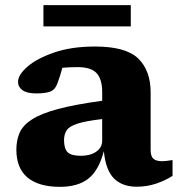

<svg xmlns="http://www.w3.org/2000/svg" viewBox="-20 -712 697 745"><path d="M511 12.5Q454 12.5 422 -19.8Q390 -52 383 -125.5Q363 -50 322.5 -18.5Q282 13 212.5 13Q130.5 13 87 -23Q43.5 -59 43.5 -131.5Q43.5 -168 56.2 -197Q69 -226 103.8 -248.5Q138.5 -271 204.2 -288.8Q270 -306.5 376.5 -321V-354.5Q376.5 -404.5 355 -428Q333.5 -451.5 281.5 -451.5Q262.5 -451.5 248 -450.8Q233.5 -450 222 -449Q213 -415 202 -386.5Q193.5 -363.5 174.5 -356.5Q155.5 -349.5 121 -349.5Q84.5 -349.5 67.2 -362Q50 -374.5 50 -394.5Q50 -421.5 86.8 -453.5Q123.5 -485.5 190.8 -508.5Q258 -531.5 349 -531.5Q468.5 -531.5 516.5 -484.8Q564.5 -438 564.5 -353.5V-129.5Q564.5 -105 575.5 -95.8Q586.5 -86.5 608.5 -86.5Q624 -86.5 649.5 -91V-29.5Q619.5 -10.5 584.2 1Q549 12.5 511 12.5ZM228.5 -168Q228.5 -135 242.5 -121.2Q256.5 -107.5 294 -107.5Q331 -107.5 353.8 -123.8Q376.5 -140 376.5 -166V-250Q312 -242.5 280.5 -232.2Q249 -222 238.8 -206.5Q228.5 -191 228.5 -168ZM148.5 -609.5V-692H487.5V-609.5Z"/></svg>

Font: Newsreader Caption
Style: Bold
Weight: 700
Designer: Hugues Gentile
Foundry: Production Type
Version: Version 1.001